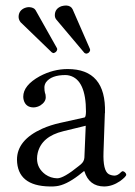

<svg xmlns="http://www.w3.org/2000/svg" viewBox="-20 -671 494 701"><path d="M85.9 -645Q104 -644 109.9 -633.8L188 -495.1Q189 -493.2 189 -491.2Q187.5 -480.5 175.8 -477.1Q171.4 -478 168.9 -480L55.2 -589.8Q48.3 -598.6 47.9 -608.9Q47.9 -632.8 70.8 -642.1Q78.6 -645 85.9 -645ZM222.2 -650.9Q238.8 -649.9 245.1 -637.2L307.6 -494.1Q309.1 -490.7 309.1 -487.8Q306.6 -476.6 294.9 -475.1Q290.5 -476.1 288.1 -478L186 -599.1Q180.2 -606 180.2 -615.2Q180.2 -639.6 204.6 -648.4Q213.4 -650.9 222.2 -650.9ZM293 -211.9 210.9 -191.9Q132.3 -172.9 117.7 -112.8Q115.2 -102.1 115.2 -91.8Q115.2 -56.6 145.5 -34.2Q165 -20.5 189 -20Q212.4 -20 267.1 -64.5Q272.5 -68.8 274.9 -70.8Q287.1 -81.1 288.1 -95.2ZM288.1 -45.9H286.1L267.1 -30.8Q220.2 4.9 185.5 8.8Q174.3 10.3 161.1 9.8Q43.5 7.8 42 -87.9Q42 -159.7 134.3 -201.2Q164.1 -214.4 199.2 -222.2L289.1 -242.2Q293.5 -244.6 293.9 -263.2Q293.9 -379.4 233.9 -395Q226.1 -397 219.2 -397Q167.5 -397 147.9 -370.6Q142.1 -361.3 142.1 -352.1Q142.1 -339.4 144 -333Q147 -326.2 147 -315.9Q147 -298.8 127.4 -286.1Q115.7 -279.3 103 -278.8Q73.7 -278.8 66.4 -306.2Q64.9 -312.5 64.9 -317.9Q64.9 -359.4 125 -392.6Q174.3 -418.9 227.1 -418.9Q367.7 -418.9 363.3 -259.3Q363.3 -257.3 362.8 -256.8L357.9 -115.2Q355.5 -47.9 377 -35.2Q386.2 -30.3 397.9 -29.8Q410.2 -29.8 422.4 -43Q425.8 -45.4 426.8 -45.9Q434.6 -45.9 439.9 -37.1Q440.9 -34.7 440.9 -33.2Q440.9 -26.4 418.5 -9.8Q389.6 9.8 359.9 9.8Q305.2 9.3 288.1 -45.9Z"/></svg>

Font: Linux Libertine Display O
Style: Regular
Weight: 400
Designer: Philipp H. Poll
Foundry: Philipp H. Poll
Version: Version 5.0.9